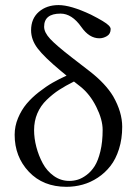

<svg xmlns="http://www.w3.org/2000/svg" viewBox="-20 -718 531 748"><path d="M239.3 -423.3 216.8 -441.9Q152.3 -495.6 126.7 -529.3Q101.1 -563 101.1 -600.1Q101.1 -645.5 131.3 -671.9Q161.6 -698.2 208 -698.2Q255.4 -698.2 334 -661.1Q390.1 -632.8 403.3 -619.1Q411.1 -611.3 411.1 -605Q411.1 -585.9 396.7 -577.4Q382.3 -568.8 367.2 -568.8Q327.6 -568.8 296.9 -612.8Q260.3 -665 215.8 -665Q151.9 -665 151.9 -613.8Q151.9 -591.8 175.5 -566.4Q199.2 -541 259.8 -494.1L331.1 -439Q391.6 -391.6 420.9 -342.8Q456.1 -281.2 456.1 -224.1Q456.1 -176.8 443.6 -137.5Q431.2 -98.1 410.2 -71.3Q389.2 -44.4 361.1 -25.9Q333 -7.3 302.2 1.2Q271.5 9.8 238.8 9.8Q147.9 9.8 92.5 -48.8Q37.1 -107.4 37.1 -192.9Q37.1 -226.6 50.3 -258.1Q63.5 -289.6 83.5 -313.5Q103.5 -337.4 131.6 -359.4Q159.7 -381.3 185.3 -396Q210.9 -410.6 239.3 -423.3ZM268.1 -400.4Q234.9 -383.8 210.4 -367.9Q186 -352.1 162.1 -329.1Q138.2 -306.2 125.5 -276.4Q112.8 -246.6 112.8 -210.9Q112.8 -179.2 121.6 -145.5Q130.4 -111.8 146.5 -81.8Q162.6 -51.8 189.7 -32.5Q216.8 -13.2 250 -13.2Q267.1 -13.2 283.2 -18.1Q299.3 -22.9 317.4 -36.4Q335.4 -49.8 348.9 -71Q362.3 -92.3 371.1 -128.7Q379.9 -165 379.9 -211.9Q379.9 -252 355.2 -301.5Q330.6 -351.1 293 -380.9Z"/></svg>

Font: Linux Libertine Display G
Style: Regular
Weight: 400
Designer: Philipp H. Poll
Foundry: Philipp H. Poll
Version: Version 5.0.9